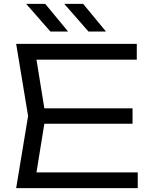

<svg xmlns="http://www.w3.org/2000/svg" viewBox="-20 -978 791 998"><path d="M669 -415V-335H158V-415ZM217 -375 160 -23 110 -82H696V0H64L126 -375L64 -750H691V-668H110L160 -727ZM412 -958 531 -814H440L314 -958ZM215 -958 334 -814H242L116 -958Z"/></svg>

Font: Unbounded Light
Style: Regular
Weight: 300
Designer: Luke Prowse, Jean-Baptiste Morizot, Fátima Lázaro, Florian Runge
Foundry: NaN
Version: Version 1.700